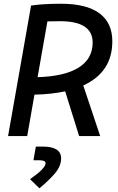

<svg xmlns="http://www.w3.org/2000/svg" viewBox="-20 -723 626 1020"><path d="M22.9 0 145 -693.4Q207.5 -703.1 305.2 -703.1Q439 -703.1 507.8 -652.6Q576.7 -602.1 576.7 -503.4Q576.7 -339.4 422.4 -269L512.2 0H400.4L326.2 -237.8Q254.4 -222.2 163.1 -220.2L124.5 0ZM179.7 -313Q323.7 -317.4 397.9 -364Q472.2 -410.6 472.2 -497.1Q472.2 -610.4 298.8 -610.4Q263.7 -610.4 231.9 -609.4ZM189.5 277.3 139.6 229Q222.2 171.4 222.2 144Q222.2 128.4 189.5 128.4H157.7L170.4 55.7H207Q304.7 55.7 304.7 118.2Q304.7 160.6 270 200.2Q235.4 239.7 189.5 277.3Z"/></svg>

Font: CaskaydiaCove NFP
Style: Italic
Weight: 400
Italic angle: -10°
Designer: Aaron Bell
Foundry: Saja Typeworks
Version: Version 2111.001; VTT 6.35;Nerd Fonts 3.1.1